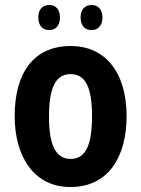

<svg xmlns="http://www.w3.org/2000/svg" viewBox="-20 -742 567 772"><path d="M134 -672C134 -637 153 -621 178 -621C202 -621 221 -637 221 -672C221 -706 202 -722 178 -722C153 -722 134 -706 134 -672ZM304 -672C304 -637 323 -621 348 -621C372 -621 392 -637 392 -672C392 -706 372 -722 348 -722C324 -722 304 -706 304 -672ZM489 -275C489 -456 399 -557 265 -557C112 -557 39 -445 39 -275C39 -112 117 10 263 10C418 10 489 -114 489 -275ZM177 -273C177 -388 203 -444 264 -444C325 -444 350 -388 350 -275C350 -160 325 -103 264 -103C203 -103 177 -161 177 -273Z"/></svg>

Font: Noto Sans Armenian Condensed
Style: Regular
Weight: 400
Width: 3
Designer: Monotype Design Team
Foundry: Monotype Imaging Inc.
Version: Version 2.008